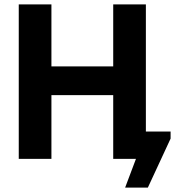

<svg xmlns="http://www.w3.org/2000/svg" viewBox="-20 -720 793 870"><path d="M493 -289H213V0H65V-700H213V-419H493V-700H641V-124H753V-92L650 130H547L596 0H493Z"/></svg>

Font: PT Sans Caption
Style: Bold
Weight: 700
Designer: A.Korolkova, O.Umpeleva, V.Yefimov
Foundry: ParaType Ltd
Version: Version 2.003W OFL